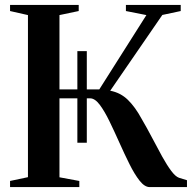

<svg xmlns="http://www.w3.org/2000/svg" viewBox="-20 -763 788 783"><path d="M21 0V-25L94 -40.5V-701.5L21 -718V-743H301V-718L222.5 -701.5V-398.5H295.5V-554.5H334V-398.5H385L577 -701.5L493.5 -718V-743H717V-718L642 -702L429.5 -393Q471.5 -385 501.5 -355.8Q531.5 -326.5 557.5 -278.5Q579.5 -241 600.5 -200.8Q621.5 -160.5 641 -125.2Q660.5 -90 678 -66.5Q695.5 -43 710 -38L742.5 -28V0H590.5Q570 0 549.2 -26.2Q528.5 -52.5 508 -93.8Q487.5 -135 467 -181Q446.5 -227 426.5 -268.2Q406.5 -309.5 386.8 -335.8Q367 -362 347.5 -362H334V-181H295.5V-362H222.5V-40L303.5 -25V0Z"/></svg>

Font: Merriweather 120pt SemiBold
Style: Regular
Weight: 600
Version: Version 2.100